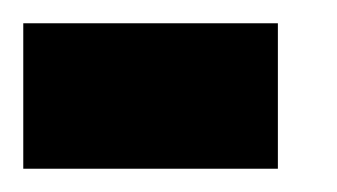

<svg xmlns="http://www.w3.org/2000/svg" viewBox="-20 -770 290 165"><path d="M218.8 -750V-625H0V-750Z"/></svg>

Font: CraftyPE
Style: Regular
Weight: 400
Designer: Erek Butcher
Foundry: Haunted Coop
Version: Version 0.018;April 4, 2024;FontCreator 15.0.0.2962 64-bit